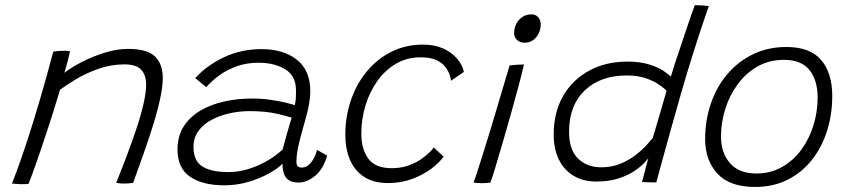

<svg xmlns="http://www.w3.org/2000/svg" viewBox="-20 -724 3366 762"><path d="M93 6Q86.5 6.5 78.8 6.8Q71 7 63.5 7Q55 6.5 45 5.8Q35 5 27.5 4.5Q44 -37.5 60.5 -84.2Q77 -131 96.2 -190.8Q115.5 -250.5 139 -330.5Q162.5 -410.5 191.5 -519Q199 -520.5 209.8 -521.5Q220.5 -522.5 232.5 -522.5Q239 -522.5 246 -522.2Q253 -522 257.5 -521Q257 -515 252.8 -498.2Q248.5 -481.5 243.8 -463.2Q239 -445 235.5 -435Q262 -456 304.8 -478Q347.5 -500 396 -515Q444.5 -530 488 -530Q564 -530 595 -500Q626 -470 626 -414.5Q626 -380.5 615.5 -331.8Q605 -283 587.2 -226.2Q569.5 -169.5 548.8 -111Q528 -52.5 508.5 1.5Q503.5 2.5 494.2 3.5Q485 4.5 474 4.5Q464.5 4.5 456.2 3.8Q448 3 441 1.5Q461 -47.5 481.8 -102.2Q502.5 -157 520.5 -210.5Q538.5 -264 549.2 -310.2Q560 -356.5 560 -388Q560 -426.5 540 -447.5Q520 -468.5 474 -468.5Q419.5 -468.5 369.5 -450.5Q319.5 -432.5 280.5 -409Q241.5 -385.5 218 -367.5Q192 -280 167.2 -205Q142.5 -130 123.2 -75.2Q104 -20.5 93 6Z M870.5 11.5Q783.5 11.5 734 -22.8Q684.5 -57 684.5 -130.5Q684.5 -184 709.2 -222.5Q734 -261 776 -285.5Q818 -310 871 -321.5Q924 -333 979.5 -333Q1018 -333 1054.2 -327.8Q1090.5 -322.5 1116.5 -316Q1142.5 -309.5 1150 -306.5Q1153.5 -322.5 1154.2 -336.8Q1155 -351 1154.5 -369.5Q1153.5 -424.5 1110.8 -449.8Q1068 -475 1005.5 -475Q960.5 -475 922 -461.8Q883.5 -448.5 852.5 -426.5Q821.5 -404.5 798.5 -378L755 -414Q800 -464 868.2 -496.5Q936.5 -529 1017.5 -529Q1105 -529 1158.2 -487Q1211.5 -445 1211.5 -361.5Q1211.5 -339.5 1206.8 -312.5Q1202 -285.5 1194 -256.5Q1180.5 -210 1168.5 -163Q1156.5 -116 1156.5 -83Q1156.5 -68 1162.2 -63.5Q1168 -59 1179 -59Q1197 -59 1213 -77.2Q1229 -95.5 1238.5 -129L1278.5 -106.5Q1262.5 -52 1230.2 -25.8Q1198 0.5 1165 0.5Q1131 0.5 1116 -18Q1101 -36.5 1101 -74.5Q1084.5 -56.5 1048.5 -36.2Q1012.5 -16 966 -2.2Q919.5 11.5 870.5 11.5ZM887 -41Q925 -41 963.5 -52.5Q1002 -64 1037.8 -84.2Q1073.5 -104.5 1101.5 -130.5Q1112.5 -171.5 1120.8 -200.5Q1129 -229.5 1137.5 -257Q1122.5 -262.5 1077.8 -272.8Q1033 -283 970 -283Q930 -283 890.8 -274.2Q851.5 -265.5 819 -248Q786.5 -230.5 767.2 -203.8Q748 -177 748 -140.5Q748 -85.5 783.2 -63.2Q818.5 -41 887 -41Z M1740.5 -102.5Q1724.5 -79 1692.2 -54.8Q1660 -30.5 1616.2 -14Q1572.5 2.5 1520.5 2.5Q1462.5 2.5 1424.8 -22.2Q1387 -47 1368.8 -90.2Q1350.5 -133.5 1350.5 -188.5Q1350.5 -261 1372.5 -325.8Q1394.5 -390.5 1435.5 -440.2Q1476.5 -490 1533.2 -518.5Q1590 -547 1659.5 -547Q1705.5 -547 1739.8 -531.2Q1774 -515.5 1795 -490.2Q1816 -465 1821 -438.5L1770 -403.5Q1769.5 -410.5 1765 -425.5Q1760.5 -440.5 1748.5 -457Q1736.5 -473.5 1713 -485Q1689.5 -496.5 1649.5 -496.5Q1595 -496.5 1551.5 -471Q1508 -445.5 1477.2 -402Q1446.5 -358.5 1430.2 -304.5Q1414 -250.5 1414 -193Q1414 -133 1441.5 -94.8Q1469 -56.5 1535 -56.5Q1571 -56.5 1600.5 -67Q1630 -77.5 1651.2 -92.2Q1672.5 -107 1685.5 -120.2Q1698.5 -133.5 1701.5 -139Z M1926 1Q1919 1.5 1909.8 2.2Q1900.5 3 1892 3Q1882 3 1873.8 2.2Q1865.5 1.5 1859 0.5Q1864 -10.5 1874 -41.5Q1884 -72.5 1897.8 -116.5Q1911.5 -160.5 1926.8 -210.2Q1942 -260 1956.2 -308.8Q1970.5 -357.5 1982.8 -398.2Q1995 -439 2002.5 -464.5Q2008.5 -465.5 2019.8 -466.2Q2031 -467 2042.2 -467.5Q2053.5 -468 2059.5 -468Q2057 -456.5 2051 -432.5Q2045 -408.5 2037 -378.5Q2024.5 -331.5 2008.2 -273.8Q1992 -216 1975.5 -159.5Q1959 -103 1946 -59.8Q1933 -16.5 1926 1ZM2063 -554.5Q2042.5 -554.5 2031.5 -565.8Q2020.5 -577 2020.5 -593Q2020.5 -613 2029.2 -629.8Q2038 -646.5 2053.5 -656.8Q2069 -667 2089 -667Q2106.5 -667 2116.2 -655.5Q2126 -644 2126 -627Q2126 -608.5 2118 -591.8Q2110 -575 2095.8 -564.8Q2081.5 -554.5 2063 -554.5Z M2528 -1.5Q2530.5 -11.5 2535.8 -31.2Q2541 -51 2546 -70Q2551 -89 2553 -96.5Q2550.5 -92 2536.8 -77.2Q2523 -62.5 2498 -45.5Q2473 -28.5 2435.2 -16Q2397.5 -3.5 2346.5 -3.5Q2295.5 -3.5 2257.5 -25.8Q2219.5 -48 2198.5 -89.8Q2177.5 -131.5 2177.5 -190.5Q2177.5 -278 2214.8 -342.8Q2252 -407.5 2318 -443.5Q2384 -479.5 2469.5 -479.5Q2520 -479.5 2555.5 -468.5Q2591 -457.5 2612.5 -443.2Q2634 -429 2642.5 -420Q2647.5 -438 2657.2 -467.8Q2667 -497.5 2679 -532.8Q2691 -568 2702.2 -602.2Q2713.5 -636.5 2723 -663.5Q2732.5 -690.5 2737.5 -703.5Q2751.5 -703.5 2767.5 -702.5Q2783.5 -701.5 2793 -700Q2731.5 -523 2681.5 -348.2Q2631.5 -173.5 2584.5 0Q2577.5 0 2565.5 -0.2Q2553.5 -0.5 2542.8 -1Q2532 -1.5 2528 -1.5ZM2366.5 -60Q2409 -60 2443.8 -74.8Q2478.5 -89.5 2505 -110.5Q2531.5 -131.5 2548 -150.2Q2564.5 -169 2570.5 -176.5Q2574.5 -189.5 2582.2 -215.5Q2590 -241.5 2598.5 -271Q2607 -300.5 2614.5 -326Q2622 -351.5 2625.5 -363.5Q2616 -374 2595 -388.5Q2574 -403 2542 -413.8Q2510 -424.5 2467.5 -424.5Q2363 -424.5 2300.8 -365.2Q2238.5 -306 2238.5 -201.5Q2238.5 -129.5 2274 -94.8Q2309.5 -60 2366.5 -60Z M2976.5 18Q2876 18 2827.2 -35Q2778.5 -88 2778.5 -172Q2778.5 -246 2801 -312.2Q2823.5 -378.5 2865.8 -428.8Q2908 -479 2967.5 -508.2Q3027 -537.5 3101.5 -537.5Q3195 -537.5 3239 -485.8Q3283 -434 3283 -343Q3283 -270 3262.5 -205Q3242 -140 3202.5 -89.8Q3163 -39.5 3106 -10.8Q3049 18 2976.5 18ZM2982 -35.5Q3038 -35.5 3083 -60.8Q3128 -86 3159.8 -129.2Q3191.5 -172.5 3208.2 -226.2Q3225 -280 3225 -337Q3225 -405 3192.8 -445.8Q3160.5 -486.5 3091 -486.5Q3033.5 -486.5 2987.5 -460.8Q2941.5 -435 2908.8 -391Q2876 -347 2858.8 -292.8Q2841.5 -238.5 2841.5 -182Q2841.5 -118 2876.8 -76.8Q2912 -35.5 2982 -35.5Z"/></svg>

Font: Grandstander Thin ExtraLight
Style: Italic
Weight: 250
Italic angle: -15°
Version: Version 1.200